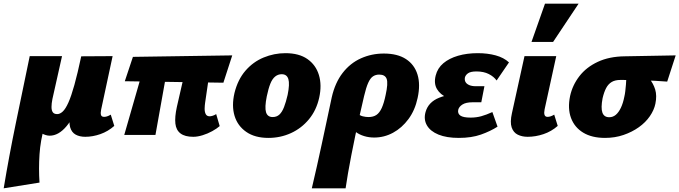

<svg xmlns="http://www.w3.org/2000/svg" viewBox="-63 -731 3680 1040"><path d="M-43 289Q-14 114 23 -65Q60 -244 98 -427H273L221 -195Q216 -170 216 -151.5Q216 -133 223 -123Q230 -113 247 -113Q262 -113 277 -127Q292 -141 307.5 -175.5Q323 -210 340 -271Q357 -332 377 -426H444Q415 -291 377.5 -194.5Q340 -98 297 -47Q254 4 206 4Q196 4 184.5 0.5Q173 -3 162.5 -9Q152 -15 142 -24.5Q132 -34 124 -46H178Q156 29 151 105.5Q146 182 151 258ZM399 10Q368 10 346.5 -2Q325 -14 317 -41.5Q309 -69 318 -117L381 -426L547 -427L485 -138Q481 -119 484 -108.5Q487 -98 501 -98Q508 -98 516.5 -100.5Q525 -103 537 -110L556 -49Q522 -19 480.5 -4.5Q439 10 399 10Z M984 10Q939 10 915 -8Q891 -26 887 -61.5Q883 -97 895 -152L955 -414H1083L1048 -174Q1046 -161 1045.5 -143.5Q1045 -126 1051 -113.5Q1057 -101 1073 -101Q1079 -101 1089 -104Q1099 -107 1108 -113L1127 -48Q1111 -34 1086.5 -20.5Q1062 -7 1034.5 1.5Q1007 10 984 10ZM610 0 729 -414H853L779 0ZM1147 -283 613 -291 657 -423 1195 -431Z M1391 16Q1318 16 1271 -16.5Q1224 -49 1207.5 -103.5Q1191 -158 1207 -227Q1225 -300 1266.5 -348Q1308 -396 1365 -419.5Q1422 -443 1483 -443Q1557 -443 1602.5 -411Q1648 -379 1664.5 -324.5Q1681 -270 1666 -202Q1651 -134 1610.5 -85Q1570 -36 1513 -10Q1456 16 1391 16ZM1414 -97Q1436 -97 1450.5 -110.5Q1465 -124 1475.5 -151Q1486 -178 1495 -217Q1507 -276 1499 -302.5Q1491 -329 1463 -329Q1443 -329 1427.5 -316.5Q1412 -304 1401.5 -278Q1391 -252 1382 -209Q1370 -149 1378 -123Q1386 -97 1414 -97Z M1626 289Q1641 225 1654 167.5Q1667 110 1679 53.5Q1691 -3 1704.5 -65.5Q1718 -128 1734 -204Q1752 -283 1793 -336Q1834 -389 1892 -415Q1950 -441 2016 -441Q2090 -441 2136 -411Q2182 -381 2198.5 -327Q2215 -273 2199 -200Q2185 -134 2149.5 -86Q2114 -38 2066 -12Q2018 14 1964 14Q1935 14 1909 6Q1883 -2 1864.5 -16Q1846 -30 1841 -48L1874 -117Q1886 -105 1902 -101Q1918 -97 1933 -97Q1959 -97 1976 -108.5Q1993 -120 2005 -146.5Q2017 -173 2026 -217Q2040 -280 2031.5 -303.5Q2023 -327 1991 -327Q1972 -327 1957.5 -317.5Q1943 -308 1931.5 -282.5Q1920 -257 1909 -210Q1897 -160 1885 -105.5Q1873 -51 1861.5 3.5Q1850 58 1840 110Q1830 162 1822 207.5Q1814 253 1809 289Z M2422 16Q2356 16 2312 -2Q2268 -20 2249.5 -52Q2231 -84 2242 -124Q2257 -178 2315.5 -201.5Q2374 -225 2455 -225L2448 -185Q2399 -185 2360.5 -201.5Q2322 -218 2304 -248.5Q2286 -279 2297 -322Q2307 -362 2338.5 -388.5Q2370 -415 2418 -429Q2466 -443 2525 -443Q2578 -443 2622 -431Q2666 -419 2694 -393L2627 -295Q2612 -316 2584.5 -330Q2557 -344 2518 -344Q2486 -344 2472 -334Q2458 -324 2455 -310Q2453 -296 2459 -286Q2465 -276 2479 -270Q2493 -264 2514 -264H2561L2544 -177H2497Q2461 -177 2442 -165Q2423 -153 2419 -136Q2415 -116 2430.5 -105Q2446 -94 2486 -94Q2517 -94 2544 -101.5Q2571 -109 2604 -124L2632 -45Q2593 -20 2542 -2Q2491 16 2422 16Z M2795 10Q2765 10 2741.5 -1.5Q2718 -13 2708.5 -41Q2699 -69 2710 -118L2778 -427H2950L2887 -139Q2883 -120 2886.5 -109Q2890 -98 2903 -98Q2910 -98 2918.5 -100.5Q2927 -103 2939 -110L2958 -49Q2924 -19 2881 -4.5Q2838 10 2795 10ZM2816 -504 2889 -711H3071L2933 -504Z M3214 16Q3143 16 3096 -12.5Q3049 -41 3030 -92Q3011 -143 3025 -211Q3038 -270 3075.5 -318.5Q3113 -367 3175 -396Q3237 -425 3321 -426L3597 -431L3551 -289Q3486 -294 3422 -296Q3358 -298 3298 -298Q3269 -298 3250.5 -287Q3232 -276 3220.5 -254.5Q3209 -233 3201 -199Q3191 -146 3200 -121Q3209 -96 3237 -96Q3257 -96 3272.5 -109Q3288 -122 3300 -147Q3312 -172 3319 -208Q3322 -220 3324 -237.5Q3326 -255 3327.5 -272.5Q3329 -290 3329.5 -305Q3330 -320 3328 -327L3402 -358Q3431 -333 3453.5 -306Q3476 -279 3486 -246Q3496 -213 3487 -169Q3480 -135 3457 -101.5Q3434 -68 3397.5 -42Q3361 -16 3314.5 0Q3268 16 3214 16Z"/></svg>

Font: Ysabeau Black
Style: Italic
Weight: 900
Italic angle: -12°
Version: Version 2.000;gftools[0.9.27.dev2+g8671c4b]